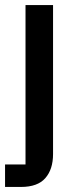

<svg xmlns="http://www.w3.org/2000/svg" viewBox="-23 -540 308 760"><path d="M-3 111H78V-520H187V70Q187 130 156.5 165Q126 200 60 200H-3Z"/></svg>

Font: IBM Plex Sans Hebrew Medium
Style: Regular
Weight: 500
Designer: Mike Abbink, Paul van der Laan, Pieter van Rosmalen, Yanek Iontef
Foundry: Bold Monday
Version: Version 1.2